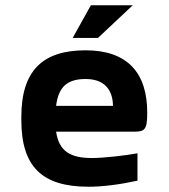

<svg xmlns="http://www.w3.org/2000/svg" viewBox="-20 -700 640 729"><path d="M539 -273C539 -422 465 -509 305 -509C141 -509 61 -431 61 -256V-244C61 -66 141 9 316 9C369 9 433 1 502 -14V-118C460 -110 375 -100 329 -100C245 -100 204 -127 193 -200H489C531 -200 539 -209 539 -273ZM193 -298C202 -370 235 -400 305 -400C373 -400 408 -363 409 -298ZM256 -556H352L484 -680H325Z"/></svg>

Font: LT Wave Mono Bold
Style: Regular
Weight: 700
Designer: Daniel Lyons
Version: Version 2.5 (Glyphs App)